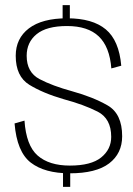

<svg xmlns="http://www.w3.org/2000/svg" viewBox="-20 -710 516 745"><path d="M223 -626H251V-690H223ZM224.5 15H252.5V-48.5H224.5ZM250.5 -37.5Q353 -37.5 403.5 -76Q454 -114.5 454 -181.5Q454 -268.5 397.5 -301Q341 -333.5 259.5 -356Q183 -377 133.2 -403.2Q83.5 -429.5 83.5 -493.5Q83.5 -546 122.2 -577.5Q161 -609 240 -609Q321 -609 363.2 -568.8Q405.5 -528.5 412 -444.5L450.5 -455Q442 -553 390.5 -596Q339 -639 240.5 -639Q143.5 -639 92.2 -600Q41 -561 41 -493.5Q41 -413.5 93.8 -381Q146.5 -348.5 227.5 -325Q305.5 -304 358.5 -277Q411.5 -250 411.5 -179Q411.5 -130.5 372.5 -99Q333.5 -67.5 251 -67.5Q170.5 -67.5 126 -106.5Q81.5 -145.5 75 -242L36.5 -231Q45.5 -121 99.2 -79.2Q153 -37.5 250.5 -37.5Z"/></svg>

Font: Anybody UltraCondensed Thin ExtraLight
Style: Regular
Weight: 250
Version: Version 1.111